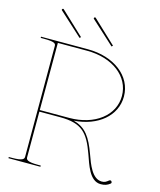

<svg xmlns="http://www.w3.org/2000/svg" viewBox="-138 -1055 967 1160"><g transform="rotate(15 346.0 -474.5)"><path d="M259 -820 115 -955.5C112 -958.5 108 -957 106.5 -955.5C105 -954 102.5 -950 105.5 -947L252 -813ZM459 -820 315 -955.5C312 -958.5 308 -957 306.5 -955.5C305 -954 302.5 -950 305.5 -947L452 -813ZM25 -760V-752.5H45C111 -752.5 120 -743 120 -727.5V-35C120 -20.5 113.5 -7.5 45 -7.5H25V0H225V-7.5H207.5C139 -7.5 132.5 -20.5 132.5 -35V-320H262.5C400 -320 441 -270.5 484.5 -150C506 -91 532.5 7.5 603 7.5C628 7.5 643.5 2 660.5 -11C663.5 -13 665 -16 665 -19C665 -21 664 -23.5 662.5 -25.5C660.5 -28.5 657.5 -30 654.5 -30C652.5 -30 649.5 -29 647.5 -27.5C633 -16 624.5 -9.5 605.5 -9.5C545.5 -9.5 516.5 -90.5 494 -153C460 -246.5 425.5 -301 347 -321C497 -331 602.5 -420 602.5 -540C602.5 -667.5 483 -760 317.5 -760ZM133 -750H316C475.5 -750 590 -662 590 -540C590 -418 475.5 -330 316 -330H262.5H132.5Z"/></g></svg>

Font: Znikomit
Style: Regular
Weight: 100
Designer: gluk
Foundry: gluk
Version: Version 0.55